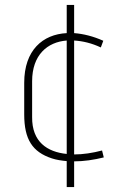

<svg xmlns="http://www.w3.org/2000/svg" viewBox="-20 -643 477 777"><path d="M280 114V10C319 10 360 4 400 -6L393 -34C355 -24 316 -18 280 -18V-479C315 -477 352 -468 388 -451L398 -478C358 -496 318 -506 280 -509V-623H250V-509C153 -504 78 -440 78 -308V-180C78 -79 111 -28 190 -2C208 4 229 7 250 9V114ZM250 -20C171 -28 109 -69 110 -169V-314C110 -421 172 -473 250 -479Z"/></svg>

Font: Advent Pro
Style: ExtraLight
Weight: 250
Designer: Andreas Kalpakidis
Foundry: Andreas Kalpakidis
Version: Version 2.002 2007